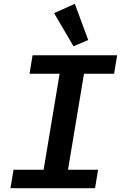

<svg xmlns="http://www.w3.org/2000/svg" viewBox="-20 -988 640 1008"><path d="M479 0 495 -97H337L421 -601H579L595 -698H151L135 -601H293L209 -97H51L35 0ZM366 -745 443 -778 373 -968 264 -919Z"/></svg>

Font: IBM Plex Mono SmBld
Style: Italic
Weight: 600
Italic angle: -9.5°
Monospace: yes
Designer: Mike Abbink, Paul van der Laan, Pieter van Rosmalen
Foundry: Bold Monday
Version: Version 2.004